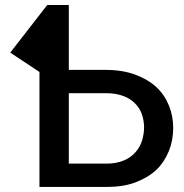

<svg xmlns="http://www.w3.org/2000/svg" viewBox="-20 -740 729 760"><path d="M252.4 -92.3H400.9Q441.4 -92.3 471.7 -105.5Q499 -117.2 518.1 -139.6Q535.6 -160.2 543 -186Q550.3 -211.9 550.3 -236.3Q550.3 -260.7 542 -286.6Q534.2 -310.5 515.6 -329.6Q497.6 -348.6 469.7 -359.4Q439.5 -371.1 400.9 -371.1H252.4ZM252.4 -463.4H395.5Q464.8 -463.4 514.6 -444.8Q566.9 -425.3 599.1 -395Q631.3 -365.2 648.9 -321.8Q665.5 -281.2 665.5 -233.9Q665.5 -183.6 648.4 -142.1Q629.9 -97.2 598.6 -67.4Q565.4 -36.6 516.1 -18.1Q467.8 0 402.8 0H136.2V-455.1L20.5 -531.7L167 -720.2H252.4Z"/></svg>

Font: Lato-SemiBold
Style: Regular
Weight: 500
Designer: Lukasz Dziedzic with Adam Twardoch and Botio Nikoltchev
Foundry: tyPoland Lukasz Dziedzic
Version: ""